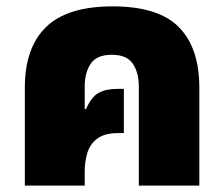

<svg xmlns="http://www.w3.org/2000/svg" viewBox="-20 -583 704 603"><path d="M58 0V-308Q58 -433 124.5 -498Q191 -563 334 -563Q477 -563 541.5 -498Q606 -433 606 -308V0H416V-311Q416 -355 397 -383Q378 -411 331 -411Q284 -411 265 -383Q246 -355 246 -311V-241L250 -240Q267 -279 290 -291.5Q313 -304 351 -304H369V-165H351Q309 -165 286 -148Q263 -131 254.5 -103.5Q246 -76 246 -42V0Z"/></svg>

Font: Noto Sans Thai Black
Style: Regular
Weight: 900
Version: Version 2.001